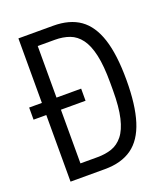

<svg xmlns="http://www.w3.org/2000/svg" viewBox="-128 -775 747 864"><g transform="rotate(-20 245.5 -343.0)"><path d="M0 -319V-377H249V-319ZM61 0V-686H227Q306 -686 355.5 -651Q405 -616 429.5 -541Q454 -466 454 -344Q454 -225 430 -148.5Q406 -72 355.5 -36Q305 0 226 0ZM131 -62H213Q251 -62 281.5 -72.5Q312 -83 334.5 -111Q357 -139 369 -190Q381 -241 381 -321V-358Q381 -438 369.5 -490Q358 -542 336 -571.5Q314 -601 283 -612.5Q252 -624 213 -624H131Z"/></g></svg>

Font: Archivo ExtraCondensed Light
Style: Regular
Weight: 300
Width: 2
Designer: Hector Gatti
Foundry: Omnibus-Type
Version: Version 2.001